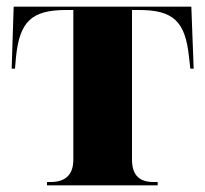

<svg xmlns="http://www.w3.org/2000/svg" viewBox="-20 -556 615 576"><path d="M121 0H453V-10H440C402 -10 376 -27 376 -77V-526H397C500 -526 536 -492 547 -385L551 -350H561L554 -536H21L15 -350H25L28 -385C39 -492 75 -526 179 -526H200V-77C200 -27 171 -10 132 -10H121Z"/></svg>

Font: Noto Serif Display ExtraBold
Style: Regular
Weight: 800
Designer: Monotype Design Team
Foundry: Monotype Imaging Inc.
Version: Version 2.009